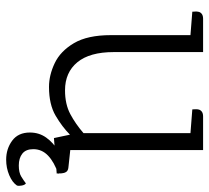

<svg xmlns="http://www.w3.org/2000/svg" viewBox="-48 -477 679 623"><g transform="rotate(90 291.5 -165.5)"><path d="M467 -54 523 -48Q534 -47 538 -40.5Q542 -34 542.5 -25.5Q543 -17 543 -10L428 -1L417 -53Q392 -28 355.5 -6.5Q319 15 262 15Q224 15 185 -3.5Q146 -22 120 -66Q94 -110 94 -186V-444L18 -450Q18 -454 17.5 -459.5Q17 -465 18.5 -471Q20 -477 25.5 -481Q31 -485 41 -485H149V-195Q149 -117 182 -77Q215 -37 273 -37Q318 -37 350 -54Q382 -71 412 -97V-444L335 -450Q335 -454 334.5 -459.5Q334 -465 335.5 -471Q337 -477 342.5 -481Q348 -485 358 -485H467ZM525 -39 544 -15Q506 -2 485 18Q464 38 464 66Q464 90 478.5 101.5Q493 113 517 113Q540 113 553 105Q566 97 575 90Q580 93 582 103Q584 113 582 119Q572 134 548.5 144Q525 154 498 154Q463 154 436.5 134.5Q410 115 410 77Q410 47 426.5 24Q443 1 469.5 -15Q496 -31 525 -39Z"/></g></svg>

Font: Karma Variable Light
Style: Regular
Weight: 300
Designer: Joana Correia
Foundry: Indian Type Foundry
Version: Version 3.000